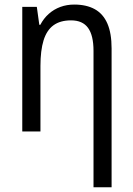

<svg xmlns="http://www.w3.org/2000/svg" viewBox="-20 -565 572 825"><path d="M298.8 -545.4Q351.6 -545.4 387.5 -525.4Q423.3 -505.4 441.4 -463.9Q459.5 -422.4 459.5 -356.9V239.7H381.8V-346.7Q381.8 -412.6 358.4 -445.1Q335 -477.5 285.2 -477.5Q238.8 -477.5 209.7 -456.3Q180.7 -435.1 167.2 -391.6Q153.8 -348.1 153.8 -281.7V0H75.7V-535.6H138.2L148.9 -458.5H153.3Q167.5 -485.8 189.5 -505.4Q211.4 -524.9 239.3 -535.2Q267.1 -545.4 298.8 -545.4Z"/></svg>

Font: Open Sans SemiCondensed
Style: Regular
Weight: 400
Width: 4
Designer: Monotype Design Team
Foundry: Monotype Imaging Inc.
Version: Version 3.000